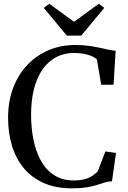

<svg xmlns="http://www.w3.org/2000/svg" viewBox="-20 -992 680 1022"><path d="M361.5 10.5Q278.5 10.5 215.2 -16.8Q152 -44 109.2 -94Q66.5 -144 44.8 -213Q23 -282 23 -365.5Q23 -451.5 49.5 -522.5Q76 -593.5 124.2 -645Q172.5 -696.5 237.8 -724.5Q303 -752.5 380 -752.5Q419 -752.5 450.8 -748.2Q482.5 -744 508.5 -738.2Q534.5 -732.5 556 -727.8Q577.5 -723 595.5 -722L584.5 -541H518.5L496 -675Q488.5 -683.5 472 -691.5Q455.5 -699.5 430.8 -704.8Q406 -710 373.5 -710Q305 -710 253.5 -671.5Q202 -633 173.8 -559.2Q145.5 -485.5 145.5 -379Q145.5 -310.5 158.2 -247.8Q171 -185 198 -136.2Q225 -87.5 268.5 -59.5Q312 -31.5 373 -31.5Q408 -31.5 432.2 -38.5Q456.5 -45.5 472.5 -56.8Q488.5 -68 500 -79L541 -186L597.5 -178L576 -27Q555.5 -26.5 536.8 -20.5Q518 -14.5 495.5 -7.2Q473 0 441 5.2Q409 10.5 361.5 10.5ZM335.5 -802.5 213 -950 242 -972 374 -876 506 -972 535 -950 412.5 -802.5Z"/></svg>

Font: Merriweather 72pt
Style: Regular
Weight: 400
Version: Version 2.100